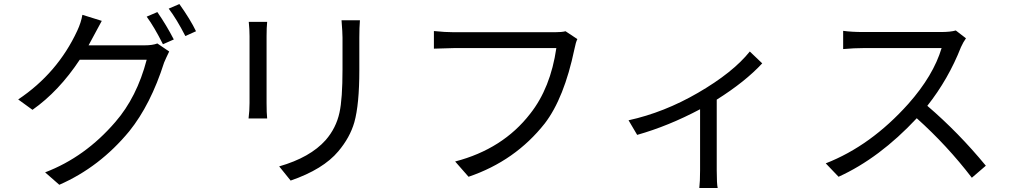

<svg xmlns="http://www.w3.org/2000/svg" viewBox="-20 -860 5040 958"><path d="M700.2 -633.8Q741.2 -633.8 765.1 -643.1L824.2 -603Q807.1 -567.9 798.8 -547.9Q731.9 -337.9 625 -205.1Q477.1 -25.9 275.9 62L205.1 0Q404.8 -76.2 555.2 -251Q663.1 -375 711.9 -562H377.9Q273.9 -404.8 142.1 -312L70.8 -363.8Q267.1 -495.1 365.2 -706.1Q384.8 -748 391.1 -786.1L487.8 -755.9L421.9 -633.8ZM765.1 -799.8Q810.1 -734.9 847.2 -663.1L793 -639.2Q750 -725.1 711.9 -776.9ZM875 -839.8Q930.2 -762.2 958 -704.1L904.8 -680.2Q861.8 -764.2 821.8 -816.9Z M1313 -751Q1310.1 -723.1 1310.1 -679.2V-345.2Q1310.1 -295.9 1313 -269H1220.2Q1225.1 -307.1 1225.1 -346.2V-679.2Q1225.1 -712.9 1221.2 -751ZM1775.9 -758.8Q1772.9 -722.2 1772.9 -671.9V-509.8Q1772.9 -338.9 1748 -250Q1726.1 -173.8 1668 -105Q1592.8 -15.1 1430.2 41L1373 -29.8Q1527.8 -74.2 1605 -161.1Q1657.2 -221.2 1673.8 -297.9Q1689 -366.2 1689 -514.2V-671.9Q1689 -696.8 1684.1 -758.8Z M2860.8 -665Q2853 -649.9 2846.2 -615.2Q2794.9 -370.1 2698.2 -244.1Q2550.8 -57.1 2317.9 22L2251 -54.2Q2488.8 -116.2 2625 -292Q2727.1 -420.9 2755.9 -620.1H2245.1Q2223.1 -620.1 2145 -617.2V-705.1Q2201.2 -699.2 2245.1 -699.2H2748Q2783.2 -699.2 2801.8 -704.1Z M3783.2 -543.9Q3698.2 -452.1 3556.2 -362.8V-9.8Q3556.2 58.1 3561 78.1H3469.2Q3473.1 45.9 3473.1 -9.8V-314.9Q3314.9 -231 3159.2 -187L3116.2 -259.8Q3293.9 -298.8 3462.9 -397Q3637.2 -498 3721.2 -603Z M4799.8 -668.9Q4786.1 -649.9 4774.9 -625Q4711.9 -464.8 4606.9 -332Q4763.2 -198.2 4898.9 -33.2L4829.1 26.9Q4706.1 -133.8 4554.2 -270Q4368.2 -70.8 4164.1 22L4100.1 -44.9Q4325.2 -132.8 4512.2 -341.8Q4637.2 -482.9 4678.2 -620.1H4288.1Q4242.2 -620.1 4187 -615.2V-706.1Q4229 -700.2 4288.1 -700.2H4673.8Q4723.1 -700.2 4749 -708Z"/></svg>

Font: Black Ops One [rus by aLiNcE]
Style: Regular
Weight: 400
Designer: James Grieshaber
Foundry: James Grieshaber
Version: Version 1.002;May 25, 2024;FontCreator 13.0.0.2680 64-bit